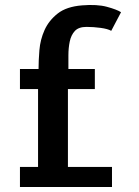

<svg xmlns="http://www.w3.org/2000/svg" viewBox="-20 -746 554 766"><path d="M59.6 -80.1H131.8V-390.6H59.6V-470.7H133.8Q133.8 -503.9 137.2 -545.9Q140.6 -587.9 157.7 -626Q174.8 -664.1 210 -691.9Q245.1 -719.7 307.6 -724.6Q367.2 -729.5 406.7 -718.8Q446.3 -708 462.9 -697.3L423.8 -623Q410.2 -630.9 381.3 -634.8Q352.5 -638.7 325.2 -638.7Q293.9 -638.7 278.8 -622.6Q263.7 -606.4 258.3 -580.6Q252.9 -554.7 252.9 -525.4Q252.9 -496.1 252.9 -470.7H358.4V-390.6H251V-80.1H426.8V0H59.6Z"/></svg>

Font: Allerta
Style: Medium
Weight: 500
Designer: Matt McInerney
Foundry: Matt McInerney
Version: Version 1.0